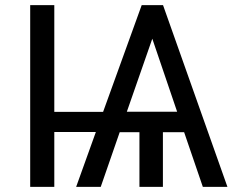

<svg xmlns="http://www.w3.org/2000/svg" viewBox="-20 -731 920 751"><path d="M192.4 -293.5H383.3L534.2 -710.9H617.7L869.6 0H773.4L700.2 -213.9H617.2V0H525.4V-213.9H448.2L374 0H277.8L355 -214.8H192.4V0H98.1V-710.9H192.4ZM476.1 -293.9H672.9L575.7 -579.6Z"/></svg>

Font: RobotoInd
Style: Regular
Weight: 400
Designer: Google
Version: Version 2.001101; 2014